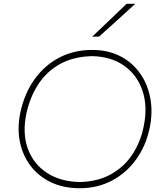

<svg xmlns="http://www.w3.org/2000/svg" viewBox="-20 -990 859 1019"><path d="M403 9Q316.5 9 250 -23Q183.5 -55 141.5 -110.8Q99.5 -166.5 85.2 -239Q71 -311.5 88 -393Q110 -495 163.5 -569.5Q217 -644 295 -684.5Q373 -725 469 -725Q554 -725 618.8 -691.5Q683.5 -658 724.2 -599.5Q765 -541 778.2 -466.2Q791.5 -391.5 774 -309Q754 -215 702 -143.2Q650 -71.5 573.5 -31.2Q497 9 403 9ZM403 -24Q498.5 -26 568.5 -65Q638.5 -104 682 -169.5Q725.5 -235 742 -316Q764.5 -422.5 736.8 -506.8Q709 -591 639.8 -640.5Q570.5 -690 469 -692Q371.5 -690 300.5 -651.2Q229.5 -612.5 184.5 -544.5Q139.5 -476.5 120 -387Q98 -282 127.8 -200.8Q157.5 -119.5 228.8 -72.8Q300 -26 403 -24ZM469 -795Q516.5 -840 561.2 -883Q606 -926 652 -970H698Q650 -926 602.5 -882.8Q555 -839.5 506 -796Z"/></svg>

Font: Commissioner Loud Thin
Style: Italic
Weight: 100
Italic angle: -12°
Designer: Kostas Bartsokas
Foundry: Kostas Bartsokas
Version: Version 1.000; ttfautohint (v1.8.3)